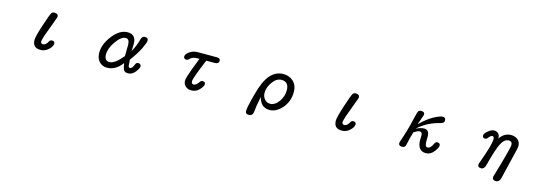

<svg xmlns="http://www.w3.org/2000/svg" viewBox="14 -1407 6971 2462"><g transform="rotate(15 3500.0 -176.0)"><path d="M374 -85Q374 -129 425 -285Q476 -444 495 -471Q508 -487 531 -487Q583 -487 583 -446Q583 -439 544 -335Q518 -268 483 -170Q462 -104 462 -89Q462 -57 494 -57Q529 -57 560 -114Q569 -134 595 -134Q631 -134 631 -101Q631 -65 585 -22Q541 21 479 21Q374 21 374 -85Z M1257 -24Q1218 -68 1218 -142Q1218 -256 1310 -372Q1401 -487 1505 -487Q1617 -487 1617 -361L1615 -307L1614 -267Q1659 -348 1683 -437Q1695 -487 1733 -487Q1777 -487 1777 -450Q1777 -423 1739 -342Q1698 -259 1621 -155L1627 -73Q1632 -52 1649 -52Q1676 -52 1697 -105Q1711 -141 1734 -141Q1775 -141 1775 -104Q1775 -79 1735 -29Q1694 21 1642 21Q1603 21 1587 -1Q1572 -19 1561 -93Q1476 21 1362 21Q1298 21 1257 -24ZM1375 -57Q1445 -57 1548 -183L1550 -329Q1550 -410 1500 -410Q1439 -410 1373 -316Q1307 -223 1307 -142Q1307 -57 1375 -57Z M2403 -7Q2373 -36 2373 -80Q2373 -113 2420 -240L2480 -396H2458Q2385 -396 2356 -361Q2340 -342 2321 -342Q2283 -342 2283 -376Q2283 -405 2327 -438Q2373 -473 2440 -473H2692Q2737 -473 2737 -437Q2737 -396 2682 -396H2570Q2462 -135 2462 -98Q2462 -58 2491 -58Q2523 -58 2557 -106Q2572 -131 2594 -131Q2631 -131 2631 -99Q2631 -70 2587 -23Q2544 22 2481 22Q2434 22 2403 -7Z M3230 95Q3230 44 3280 -141Q3329 -326 3400 -406Q3474 -487 3571 -487Q3650 -487 3705 -437Q3759 -386 3759 -298Q3759 -175 3684 -85Q3605 5 3516 5Q3397 5 3367 -128Q3339 2 3334 69Q3330 135 3277 135Q3230 135 3230 95ZM3429 -108Q3457 -74 3502 -74Q3566 -74 3617 -145Q3666 -213 3666 -296Q3666 -408 3567 -408Q3502 -408 3451 -337Q3399 -269 3399 -191Q3399 -143 3429 -108Z M4374 -85Q4374 -129 4425 -285Q4476 -444 4495 -471Q4508 -487 4531 -487Q4583 -487 4583 -446Q4583 -439 4544 -335Q4518 -268 4483 -170Q4462 -104 4462 -89Q4462 -57 4494 -57Q4529 -57 4560 -114Q4569 -134 4595 -134Q4631 -134 4631 -101Q4631 -65 4585 -22Q4541 21 4479 21Q4374 21 4374 -85Z M5234 -15Q5234 -31 5244 -54Q5297 -206 5333 -366Q5354 -458 5363 -471Q5376 -487 5402 -487Q5447 -487 5447 -451L5443 -435L5399 -310Q5492 -401 5572 -445Q5653 -487 5688 -487Q5726 -487 5726 -448Q5726 -424 5708 -412Q5697 -404 5637 -389Q5497 -347 5387 -248Q5453 -279 5497 -279Q5565 -279 5565 -188L5564 -149V-121Q5564 -55 5599 -55Q5637 -55 5665 -118Q5681 -152 5704 -152Q5743 -152 5743 -116Q5743 -89 5700 -34Q5657 21 5596 21Q5482 21 5482 -128L5484 -184Q5484 -229 5447 -229Q5424 -229 5373 -196Q5344 -99 5329 -22Q5320 21 5282 21Q5234 21 5234 -15Z M6509 95Q6509 86 6517 62L6563 -94Q6630 -334 6630 -363Q6630 -412 6582 -412Q6526 -412 6485 -334Q6445 -259 6387 -34Q6372 25 6330 25Q6286 25 6286 -11Q6286 -24 6295 -46Q6389 -300 6389 -375Q6389 -412 6365 -412Q6345 -412 6318 -378Q6301 -355 6283 -355Q6247 -355 6247 -390Q6247 -414 6290 -450Q6330 -487 6371 -487Q6404 -487 6426 -465Q6446 -442 6446 -415L6445 -404V-399Q6503 -487 6595 -487Q6647 -487 6684 -457Q6720 -427 6720 -373Q6720 -347 6679 -185Q6635 -7 6617 73Q6603 135 6556 135Q6509 135 6509 95Z"/></g></svg>

Font: 寒蝉全圆体
Style: Regular
Weight: 400
Designer: Warren2060
      Designed by Motoya company      

      [Varela Round]
      Joe Prince(Latin component); Avraham Cornf
Foundry: ChillType
Version: Version 3.200